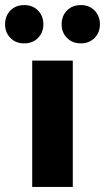

<svg xmlns="http://www.w3.org/2000/svg" viewBox="-66 -737 414 757"><path d="M61 0V-498H221V0ZM29 -566Q-4 -566 -25 -587.5Q-46 -609 -46 -641Q-46 -674 -25 -695.5Q-4 -717 29 -717Q63 -717 84 -695.5Q105 -674 105 -641Q105 -609 84 -587.5Q63 -566 29 -566ZM253 -566Q219 -566 198 -587.5Q177 -609 177 -641Q177 -674 198 -695.5Q219 -717 253 -717Q286 -717 307 -695.5Q328 -674 328 -641Q328 -609 307 -587.5Q286 -566 253 -566Z"/></svg>

Font: Source Sans 3 ExtraBold
Style: Regular
Weight: 800
Designer: Paul D. Hunt
Foundry: Adobe
Version: Version 3.052;hotconv 1.1.0;makeotfexe 2.6.0